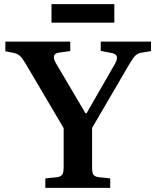

<svg xmlns="http://www.w3.org/2000/svg" viewBox="-20 -912 754 932"><path d="M200 0V-46L258 -52Q276 -55 282.5 -65Q289 -75 289 -104V-290L105 -602Q91 -626 79 -638.5Q67 -651 43 -656L6 -663V-710H321V-664L269 -657Q225 -652 251 -606L395 -362H400L538 -602Q551 -625 547 -638Q543 -651 520 -655L469 -665V-710H713V-664L665 -656Q648 -653 637 -642Q626 -631 608 -601L427 -291V-100Q427 -74 433 -64.5Q439 -55 459 -52L515 -46V0ZM230 -802V-892H535V-802Z"/></svg>

Font: Literata 36pt SemiBold
Style: Regular
Weight: 600
Designer: Latin by Veronika Burian and Jose Scaglione. Greek by Irene Vlachou. Cyrillic by Vera Evstafieva.
Foundry: TypeTogether
Version: Version 3.002